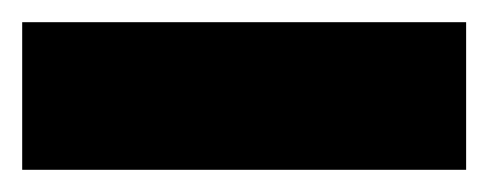

<svg xmlns="http://www.w3.org/2000/svg" viewBox="-20 37 440 173"><path d="M0 57H400V190H0Z"/></svg>

Font: Saira Stencil One
Style: Regular
Weight: 400
Designer: Hector Gatti with collaboration of the Omnibus-Type team
Foundry: Omnibus-Type
Version: Version 1.004